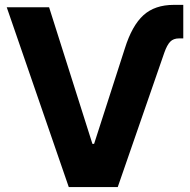

<svg xmlns="http://www.w3.org/2000/svg" viewBox="-20 -757 769 777"><path d="M360.8 -174.8 485.4 -561.5Q514.2 -653.3 560.3 -695.3Q606.4 -737.3 683.6 -737.3H721.7V-601.6H704.6Q681.6 -601.6 668.7 -588.1Q655.8 -574.7 645 -543.9L456.5 0H258.3L7.3 -727.5H178.7L354 -174.8Z"/></svg>

Font: Inter Tight Stencil
Style: Bold
Weight: 700
Designer: Rasmus Andersson
Foundry: rsms
Version: Version 3.004;Glyphs 3.1.2 (3151)